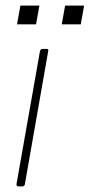

<svg xmlns="http://www.w3.org/2000/svg" viewBox="-20 -667 321 687"><path d="M60 0H46Q39 0 39 -8L123 -484Q125 -492 133 -492H147Q153 -492 153 -487L69 -8Q68 -1 60 0ZM269 -580H201L213 -647H281ZM109 -580H41L53 -647H121Z"/></svg>

Font: YamahaIndonesia935. App Thin
Style: Italic
Weight: 100
Italic angle: -10°
Designer: Dalton Maag Ltd
Foundry: Dalton Maag Ltd
Version: Version 1.002; January 01, 2024; Regular/Italic